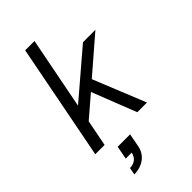

<svg xmlns="http://www.w3.org/2000/svg" viewBox="-283 -777 1092 1092"><g transform="rotate(-45 263.5 -231.0)"><path d="M26 0H101L132 -159L259 -268L364 0H442L314 -316L527 -500H427L152 -265L237 -700H162ZM110 195 102 238C169 238 220 200 231 140L246 60H146L131 140H179C172 175 146 195 110 195Z"/></g></svg>

Font: Uncut Sans
Style: Italic
Weight: 400
Italic angle: -11°
Designer: Kasper Nordkvist
Foundry: UNCUT.wtf
Version: Version 1.304;Glyphs 3.2 (3246)